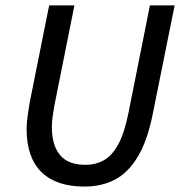

<svg xmlns="http://www.w3.org/2000/svg" viewBox="-20 -675 663 707"><path d="M291 12Q187 12 132.5 -41.5Q78 -95 78 -200Q78 -222 81.5 -246.5Q85 -271 89 -296L161 -655H254L180 -285Q176 -263 173.5 -244Q171 -225 171 -207Q171 -140 201 -104Q231 -68 295 -68Q332 -68 362.5 -85Q393 -102 415.5 -143.5Q438 -185 453 -259L532 -655H623L543 -258Q523 -157 487.5 -98Q452 -39 403 -13.5Q354 12 291 12Z"/></svg>

Font: Source Sans 3 ExtraLight Medium
Style: Italic
Weight: 500
Italic angle: -11°
Version: Version 3.052;hotconv 1.1.0;makeotfexe 2.6.0